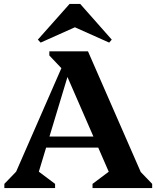

<svg xmlns="http://www.w3.org/2000/svg" viewBox="-20 -949 790 969"><path d="M2 0V-21L81 -103L31 -13L327 -690H424L720 -13L669 -103L748 -21V0H447V-21L555 -102L559 -13L298 -612H336L155 -13L150 -102L258 -21V0ZM173 -204V-260H545V-204ZM305 -589 229 -669V-690H349ZM185 -734 171 -749 331 -929H385L544 -749L531 -734L352 -814H364Z"/></svg>

Font: Platypi Light SemiBold
Style: Regular
Weight: 600
Version: Version 1.200